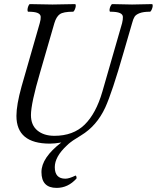

<svg xmlns="http://www.w3.org/2000/svg" viewBox="-20 -687 764 936"><path d="M255.9 229Q182.1 229 182.1 151.9Q182.1 82 278.8 7.8Q245.6 13.2 223.1 13.2Q60.1 13.2 60.1 -122.1Q60.1 -175.3 85 -265.1L173.8 -574.2Q179.2 -592.8 178.5 -605.2Q177.7 -617.7 163.3 -623.8Q148.9 -629.9 117.2 -629.9Q113.8 -631.3 114 -639.6Q114.3 -647.9 118.2 -657.5Q122.1 -667 126 -667Q200.2 -665 235.8 -665Q273.9 -665 346.2 -667Q350.1 -665.5 349.4 -657.2Q348.6 -648.9 344.2 -639.4Q339.8 -629.9 335.9 -629.9Q288.6 -629.9 271.5 -617.7Q254.4 -605.5 245.1 -574.2L175.8 -335Q130.9 -182.6 130.9 -126Q130.9 -76.7 162.4 -50.8Q193.8 -24.9 245.1 -24.9Q336.9 -24.9 392.6 -79.3Q448.2 -133.8 479 -240.2L575.2 -574.2Q579.6 -592.3 579.1 -604.7Q578.6 -617.2 564.2 -623.5Q549.8 -629.9 517.1 -629.9Q513.2 -631.3 513.9 -639.6Q514.6 -647.9 519 -657.5Q523.4 -667 527.8 -667Q592.3 -665 624 -665Q656.7 -665 721.2 -667Q725.1 -665.5 724.4 -657.2Q723.6 -648.9 719.2 -639.4Q714.8 -629.9 710.9 -629.9Q679.2 -629.9 661.1 -623Q643.1 -616.2 636.2 -605.7Q629.4 -595.2 624 -574.2L583 -433.1Q526.4 -235.8 493.2 -163.1Q451.7 -73.2 375 -26.9Q369.1 -22.9 355.2 -14.4Q341.3 -5.9 335.9 -2.2Q330.6 1.5 322 8.1Q313.5 14.6 306.2 22Q247.1 76.7 247.1 127.9Q247.1 184.1 298.8 184.1Q316.9 184.1 348.1 168.9Q350.1 168.5 351.6 171.9Q353 175.3 353.3 178.7Q353.5 182.1 353 183.1Q312 229 255.9 229Z"/></svg>

Font: Junicode SmCond
Style: Italic
Weight: 400
Width: 4
Italic angle: -11°
Designer: Peter S. Baker
Version: Version 2.206